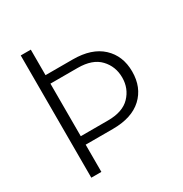

<svg xmlns="http://www.w3.org/2000/svg" viewBox="-165 -839 924 967"><g transform="rotate(-30 296.5 -355.5)"><path d="M147.9 -710.9V-562.5H306.2Q416 -562.5 475.6 -507.1Q535.2 -451.7 535.2 -360.4Q535.2 -268.1 475.8 -213.1Q416.5 -158.2 306.2 -158.2H147.9V0H89.4V-710.9ZM147.9 -513.2V-207.5H306.2Q392.1 -207.5 434.3 -251.7Q476.6 -295.9 476.6 -359.4Q476.6 -423.8 434.3 -468.5Q392.1 -513.2 306.2 -513.2Z"/></g></svg>

Font: Roboto Web
Style: Light
Weight: 300
Designer: Google
Version: Version 1.200310; 2013